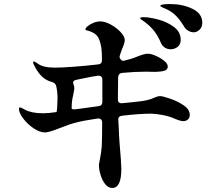

<svg xmlns="http://www.w3.org/2000/svg" viewBox="-20 -887 1040 951"><path d="M982 -774Q982 -753 968.5 -740Q955 -727 939 -727Q926 -727 913 -734.5Q900 -742 892 -755Q872 -788 853 -807.5Q834 -827 808 -840Q797 -845 785.5 -850Q774 -855 774 -858Q774 -867 824 -867Q884 -867 933 -843.5Q982 -820 982 -774ZM674 -797Q674 -800 679.5 -801Q685 -802 692 -802Q719 -802 763 -790.5Q807 -779 841 -754Q875 -729 875 -690Q875 -666 859.5 -654.5Q844 -643 825 -643Q809 -643 796 -651.5Q783 -660 776 -677Q762 -710 743.5 -733.5Q725 -757 696 -779Q689 -784 681.5 -789Q674 -794 674 -797ZM920 -318Q920 -304 911 -295.5Q902 -287 888 -287Q874 -287 848 -298Q820 -311 784.5 -317.5Q749 -324 729 -324Q672 -324 586 -314Q564 -312 566 -292L568 -257Q570 -205 572 -181Q581 -77 581 -50Q581 44 536 44Q516 44 501 25Q486 6 478 -21Q470 -48 470 -70Q470 -75 474 -93Q482 -135 484 -162Q486 -208 486 -280Q486 -291 480 -296Q474 -301 463 -300Q390 -289 357 -280Q324 -272 272 -251Q221 -231 203 -231Q177 -231 146.5 -251.5Q116 -272 95 -300Q74 -328 74 -347Q74 -355 80 -355Q83 -355 90 -351Q97 -347 103 -344Q136 -326 193 -326Q222 -326 260 -332Q261 -332 263 -352Q265 -382 265 -397Q265 -435 258 -462Q254 -476 237 -481Q210 -488 190 -506Q170 -524 153 -556Q144 -572 144 -578Q144 -583 147 -583Q150 -583 157 -578.5Q164 -574 167 -572Q193 -552 252 -552Q285 -552 345.5 -556.5Q406 -561 466 -568Q485 -570 485 -588Q485 -631 482 -650Q477 -681 467.5 -699.5Q458 -718 433 -729Q424 -733 413.5 -735.5Q403 -738 403 -741Q403 -748 414.5 -757.5Q426 -767 443 -774Q460 -781 477 -781Q500 -781 528.5 -765.5Q557 -750 577.5 -728Q598 -706 598 -689Q598 -675 585 -645Q573 -615 572 -603Q580 -583 594 -586Q611 -590 631 -596Q649 -602 658 -606Q694 -621 712 -621Q728 -621 752 -610.5Q776 -600 793.5 -585.5Q811 -571 811 -558Q811 -543 797 -537.5Q783 -532 747 -531L704 -532Q648 -532 586 -526Q567 -525 565 -504L564 -403V-395Q564 -373 587 -376L609 -378Q651 -382 655 -383Q715 -388 746 -404Q762 -411 773 -411Q785 -411 822 -398.5Q859 -386 889.5 -365.5Q920 -345 920 -318ZM357 -346 467 -361Q487 -363 487 -383V-492Q487 -503 481 -508Q475 -513 464 -512Q457 -510 439 -508L374 -495L356 -491Q342 -488 342 -478L344 -469Q348 -461 348 -449Q348 -442 342 -414Q335 -386 335 -355V-349Q335 -347 341 -346Q347 -345 357 -346Z"/></svg>

Font: Shippori Mincho B1
Style: Bold
Weight: 700
Designer: FONTDASU
Foundry: FONTDASU / Google Inc. / but / Adobe
Version: Version 3.110; ttfautohint (v1.8.3)